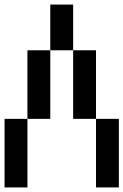

<svg xmlns="http://www.w3.org/2000/svg" viewBox="-20 -920 540 840"><path d="M0 -100V-400H100V-100ZM100 -400V-700H200V-400ZM200 -700V-900H300V-700ZM300 -400V-700H400V-400ZM400 -100V-400H500V-100Z"/></svg>

Font: GalmuriMono9 Regular
Style: Regular
Weight: 400
Designer: Lee Minseo (quiple)
Version: Version 2.399;hotconv 1.1.1;makeotfexe 2.6.0 DEVELOPMENT